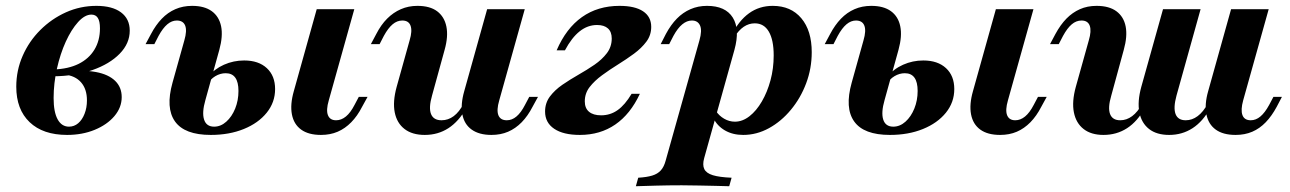

<svg xmlns="http://www.w3.org/2000/svg" viewBox="-20 -449 4400 655"><path d="M208.9 11.3Q126.6 11.3 81 -32.3Q35.5 -75.8 35.5 -153.2Q35.5 -208.9 57.3 -258.5Q79 -308.1 117.3 -346.4Q155.6 -384.7 204.8 -406.9Q254 -429 308.9 -429Q362.9 -429 392.7 -406.9Q422.6 -384.7 422.6 -344.4Q422.6 -300.8 388.3 -265.7Q354 -230.6 295.6 -210.1Q237.1 -189.5 162.1 -188.7L163.7 -212.1Q212.9 -213.7 248 -231Q283.1 -248.4 302 -279.4Q321 -310.5 321 -352.4Q321 -376.6 313.7 -387.9Q306.5 -399.2 291.9 -399.2Q269.4 -399.2 246.4 -373.8Q223.4 -348.4 204.4 -306.9Q185.5 -265.3 174.2 -214.9Q162.9 -164.5 162.9 -114.5Q162.9 -66.9 176.6 -41.9Q190.3 -16.9 215.3 -16.9Q233.1 -16.9 246.8 -28.6Q260.5 -40.3 268.5 -60.9Q276.6 -81.5 276.6 -106.5Q276.6 -145.2 256.5 -168.1Q236.3 -191.1 200 -194.4L205.6 -203.2Q265.3 -211.3 307.7 -203.2Q350 -195.2 372.6 -173.4Q395.2 -151.6 395.2 -117.7Q395.2 -82.3 370.2 -52.8Q345.2 -23.4 302.8 -6Q260.5 11.3 208.9 11.3Z M1075 11.3Q1032.3 11.3 1007.3 -6.9Q982.3 -25 975.8 -58.9Q969.4 -92.7 982.3 -137.9L1060.5 -417.7H1188.7L1101.6 -106.5Q1091.9 -73.4 1098.8 -56Q1105.6 -38.7 1126.6 -38.7Q1144.4 -38.7 1160.1 -51.6Q1175.8 -64.5 1189.5 -91.1L1204 -118.5H1233.9L1215.3 -84.7Q1199.2 -53.2 1178.2 -31.9Q1157.3 -10.5 1131.9 0.4Q1106.5 11.3 1075 11.3ZM699.2 11.3Q609.7 11.3 577 -34.7Q544.4 -80.6 568.5 -166.9L608.9 -311.3Q618.5 -344.4 611.7 -361.7Q604.8 -379 583.1 -379Q566.1 -379 550.8 -366.1Q535.5 -353.2 521 -326.6L506.5 -298.4H476.6L495.2 -333.1Q511.3 -363.7 531.9 -385.1Q552.4 -406.5 578.2 -417.7Q604 -429 635.5 -429Q677.4 -429 702.4 -410.9Q727.4 -392.7 734.3 -359.3Q741.1 -325.8 728.2 -279L680.6 -107.3Q668.5 -65.3 676.2 -41.1Q683.9 -16.9 710.5 -16.9Q733.1 -16.9 752 -33.9Q771 -50.8 782.3 -78.6Q793.5 -106.5 793.5 -138.7Q793.5 -199.2 750 -199.2Q731.5 -199.2 714.5 -189.1Q697.6 -179 687.9 -161.3L690.3 -187.1Q711.3 -213.7 744 -228.2Q776.6 -242.7 812.9 -242.7Q862.1 -242.7 890.3 -216.5Q918.5 -190.3 918.5 -145.2Q918.5 -100 889.9 -64.5Q861.3 -29 811.7 -8.9Q762.1 11.3 699.2 11.3Z M1429 11.3Q1386.3 11.3 1360.1 -8.9Q1333.9 -29 1326.6 -65.7Q1319.4 -102.4 1333.1 -152.4L1377.4 -311.3Q1387.1 -343.5 1380.6 -361.3Q1374.2 -379 1352.4 -379Q1334.7 -379 1319.4 -366.1Q1304 -353.2 1289.5 -326.6L1275 -298.4H1245.2L1263.7 -333.1Q1279.8 -364.5 1300.8 -385.5Q1321.8 -406.5 1347.6 -417.7Q1373.4 -429 1404 -429Q1446.8 -429 1471.4 -410.5Q1496 -391.9 1502.8 -358.5Q1509.7 -325 1496.8 -279L1454 -123.4Q1441.9 -81.5 1450.4 -60.1Q1458.9 -38.7 1486.3 -38.7Q1508.9 -38.7 1527.8 -52.8Q1546.8 -66.9 1561.3 -95.2L1571 -80.6Q1545.2 -34.7 1509.7 -11.7Q1474.2 11.3 1429 11.3ZM1656.5 11.3Q1614.5 11.3 1589.1 -6.9Q1563.7 -25 1557.3 -58.9Q1550.8 -92.7 1563.7 -137.9L1641.9 -417.7H1770.2L1683.1 -106.5Q1673.4 -73.4 1680.2 -56Q1687.1 -38.7 1708.9 -38.7Q1726.6 -38.7 1741.9 -51.6Q1757.3 -64.5 1771 -91.1L1785.5 -118.5H1815.3L1796.8 -84.7Q1780.6 -53.2 1759.7 -31.9Q1738.7 -10.5 1713.3 0.4Q1687.9 11.3 1656.5 11.3Z M1958.1 11.3Q1901.6 11.3 1870.6 -9.7Q1839.5 -30.6 1839.5 -68.5Q1839.5 -97.6 1856 -119.8Q1872.6 -141.9 1898.4 -159.7Q1924.2 -177.4 1953.2 -194Q1982.3 -210.5 2008.1 -228.2Q2033.9 -246 2050.4 -267.7Q2066.9 -289.5 2066.9 -317.7Q2066.9 -340.3 2054 -352Q2041.1 -363.7 2016.9 -363.7Q1984.7 -363.7 1957.7 -342.3Q1930.6 -321 1907.3 -277.4H1879Q1911.3 -352.4 1965.3 -390.7Q2019.4 -429 2093.5 -429Q2146 -429 2173.8 -410.5Q2201.6 -391.9 2201.6 -357.3Q2201.6 -329 2185.1 -306.9Q2168.5 -284.7 2142.7 -265.7Q2116.9 -246.8 2088.3 -229Q2059.7 -211.3 2033.9 -192.3Q2008.1 -173.4 1991.5 -152Q1975 -130.6 1975 -103.2Q1975 -79.8 1989.5 -67.7Q2004 -55.6 2030.6 -55.6Q2062.1 -55.6 2087.1 -73.4Q2112.1 -91.1 2134.7 -129H2162.9Q2130.6 -59.7 2079 -24.2Q2027.4 11.3 1958.1 11.3Z M2149.2 186.3 2157.3 157.3Q2186.3 155.6 2204.8 150Q2223.4 144.4 2234.3 132.3Q2245.2 120.2 2250.8 99.2L2366.1 -311.3Q2375.8 -345.2 2368.1 -362.1Q2360.5 -379 2340.3 -379Q2323.4 -379 2307.7 -366.1Q2291.9 -353.2 2277.4 -326.6L2262.9 -298.4H2233.9L2251.6 -333.1Q2268.5 -364.5 2289.1 -385.5Q2309.7 -406.5 2335.5 -417.7Q2361.3 -429 2391.9 -429Q2454.8 -429 2479.8 -389.1Q2504.8 -349.2 2485.5 -279L2382.3 90.3Q2375.8 113.7 2382.7 127.8Q2389.5 141.9 2412.1 148.8Q2434.7 155.6 2475.8 157.3L2467.7 186.3Q2449.2 185.5 2422.6 185.1Q2396 184.7 2365.7 183.9Q2335.5 183.1 2305.6 183.1Q2259.7 183.1 2217.3 184.3Q2175 185.5 2149.2 186.3ZM2515.3 11.3Q2479.8 11.3 2453.2 -4Q2426.6 -19.4 2413.7 -46L2422.6 -70.2Q2433.1 -54 2450.4 -44Q2467.7 -33.9 2487.1 -33.9Q2512.9 -33.9 2536.7 -52.4Q2560.5 -71 2579 -102.8Q2597.6 -134.7 2608.5 -175Q2619.4 -215.3 2619.4 -259.7Q2619.4 -312.9 2602.8 -341.1Q2586.3 -369.4 2554.8 -369.4Q2534.7 -369.4 2517.3 -357.7Q2500 -346 2484.7 -321.8L2475.8 -329Q2500 -378.2 2535.1 -403.6Q2570.2 -429 2616.1 -429Q2678.2 -429 2713.7 -386.7Q2749.2 -344.4 2749.2 -271Q2749.2 -215.3 2730.2 -164.9Q2711.3 -114.5 2678.2 -74.6Q2645.2 -34.7 2603.2 -11.7Q2561.3 11.3 2515.3 11.3Z M3391.9 11.3Q3349.2 11.3 3324.2 -6.9Q3299.2 -25 3292.7 -58.9Q3286.3 -92.7 3299.2 -137.9L3377.4 -417.7H3505.6L3418.5 -106.5Q3408.9 -73.4 3415.7 -56Q3422.6 -38.7 3443.5 -38.7Q3461.3 -38.7 3477 -51.6Q3492.7 -64.5 3506.5 -91.1L3521 -118.5H3550.8L3532.3 -84.7Q3516.1 -53.2 3495.2 -31.9Q3474.2 -10.5 3448.8 0.4Q3423.4 11.3 3391.9 11.3ZM3016.1 11.3Q2926.6 11.3 2894 -34.7Q2861.3 -80.6 2885.5 -166.9L2925.8 -311.3Q2935.5 -344.4 2928.6 -361.7Q2921.8 -379 2900 -379Q2883.1 -379 2867.7 -366.1Q2852.4 -353.2 2837.9 -326.6L2823.4 -298.4H2793.5L2812.1 -333.1Q2828.2 -363.7 2848.8 -385.1Q2869.4 -406.5 2895.2 -417.7Q2921 -429 2952.4 -429Q2994.4 -429 3019.4 -410.9Q3044.4 -392.7 3051.2 -359.3Q3058.1 -325.8 3045.2 -279L2997.6 -107.3Q2985.5 -65.3 2993.1 -41.1Q3000.8 -16.9 3027.4 -16.9Q3050 -16.9 3069 -33.9Q3087.9 -50.8 3099.2 -78.6Q3110.5 -106.5 3110.5 -138.7Q3110.5 -199.2 3066.9 -199.2Q3048.4 -199.2 3031.5 -189.1Q3014.5 -179 3004.8 -161.3L3007.3 -187.1Q3028.2 -213.7 3060.9 -228.2Q3093.5 -242.7 3129.8 -242.7Q3179 -242.7 3207.3 -216.5Q3235.5 -190.3 3235.5 -145.2Q3235.5 -100 3206.9 -64.5Q3178.2 -29 3128.6 -8.9Q3079 11.3 3016.1 11.3Z M3744.4 11.3Q3702.4 11.3 3676.6 -8.9Q3650.8 -29 3643.5 -65.7Q3636.3 -102.4 3650 -152.4L3694.4 -311.3Q3704 -343.5 3697.6 -361.3Q3691.1 -379 3669.4 -379Q3651.6 -379 3636.3 -366.1Q3621 -353.2 3606.5 -326.6L3591.9 -298.4H3562.1L3580.6 -333.1Q3597.6 -364.5 3618.1 -385.5Q3638.7 -406.5 3664.1 -417.7Q3689.5 -429 3721 -429Q3763.7 -429 3788.7 -410.5Q3813.7 -391.9 3820.2 -358.5Q3826.6 -325 3813.7 -279L3771 -122.6Q3758.9 -81.5 3766.9 -60.1Q3775 -38.7 3801.6 -38.7Q3823.4 -38.7 3842.3 -52.8Q3861.3 -66.9 3876.6 -95.2L3885.5 -80.6Q3860.5 -34.7 3825 -11.7Q3789.5 11.3 3744.4 11.3ZM3968.5 11.3Q3925.8 11.3 3900 -8.9Q3874.2 -29 3866.9 -65.7Q3859.7 -102.4 3873.4 -152.4L3947.6 -417.7H4075.8L3993.5 -122.6Q3982.3 -81.5 3990.3 -60.1Q3998.4 -38.7 4025 -38.7Q4046.8 -38.7 4065.7 -52.8Q4084.7 -66.9 4100 -95.2L4108.9 -80.6Q4083.9 -34.7 4048.4 -11.7Q4012.9 11.3 3968.5 11.3ZM4195.2 11.3Q4152.4 11.3 4127.4 -6.9Q4102.4 -25 4095.6 -58.9Q4088.7 -92.7 4101.6 -137.9L4179.8 -417.7H4308.1L4221 -106.5Q4212.1 -74.2 4218.5 -56.5Q4225 -38.7 4246.8 -38.7Q4264.5 -38.7 4279.8 -51.6Q4295.2 -64.5 4309.7 -91.1L4324.2 -118.5H4353.2L4335.5 -84.7Q4318.5 -53.2 4298 -31.9Q4277.4 -10.5 4252 0.4Q4226.6 11.3 4195.2 11.3Z"/></svg>

Font: Playfair 5pt SemiExpanded Light ExtraBold
Style: Italic
Weight: 800
Italic angle: -15.6°
Version: Version 2.001;gftools[0.9.30]